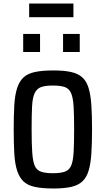

<svg xmlns="http://www.w3.org/2000/svg" viewBox="-20 -977 600 1093"><path d="M285 96Q220 96 178.5 87Q137 78 113.5 55.5Q90 33 77.5 -5.5Q65 -44 61.5 -101.5Q58 -159 58 -240Q58 -322 61.5 -379.5Q65 -437 77.5 -475.5Q90 -514 113.5 -536Q137 -558 178.5 -567Q220 -576 285 -576Q345 -576 385 -567Q425 -558 449 -536Q473 -514 484.5 -475.5Q496 -437 500 -379.5Q504 -322 504 -240Q504 -159 500 -101.5Q496 -44 484.5 -5.5Q473 33 449 55.5Q425 78 385 87Q345 96 285 96ZM280 9Q326 9 350 0Q374 -9 385 -34Q396 -59 399 -109Q402 -159 402 -240Q402 -322 399 -371Q396 -420 385 -446Q374 -472 350 -481Q326 -490 280 -490Q237 -490 213 -481Q189 -472 177 -446Q165 -420 162.5 -370.5Q160 -321 160 -240Q160 -159 163.5 -109Q167 -59 177.5 -34Q188 -9 212.5 0Q237 9 280 9ZM112 -681V-784H208V-681ZM339 -681V-784H434V-681ZM146 -879V-957H398V-879Z"/></svg>

Font: Farlight84_Sys_V01
Style: Regular
Weight: 400
Designer: Ryoko NISHIZUKA  (kana, bopomofo & ideographs); Paul D. Hunt (Latin, Greek & Cyrillic); Sandoll Communications , Soo-you
Foundry: Adobe
Version: Version 2.004;October 29, 2024;FontCreator 14.0.0.2814 64-bi